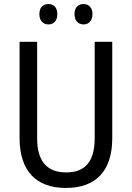

<svg xmlns="http://www.w3.org/2000/svg" viewBox="-20 -921 653 951"><path d="M175 -851C175 -817 195 -800 220 -800C245 -800 264 -817 264 -851C264 -885 245 -901 220 -901C195 -901 175 -886 175 -851ZM349 -851C349 -817 369 -800 394 -800C418 -800 438 -817 438 -851C438 -885 418 -901 394 -901C369 -901 349 -886 349 -851ZM536 -236V-714H449V-236C449 -125 405 -67 308 -67C213 -67 164 -122 164 -235V-714H77V-237C77 -78 156 10 306 10C460 10 536 -80 536 -236Z"/></svg>

Font: Noto Sans Oriya Cond
Style: Regular
Weight: 400
Width: 3
Designer: Amélie Bonet and Sol Matas
Foundry: Google LLC
Version: Version 2.006